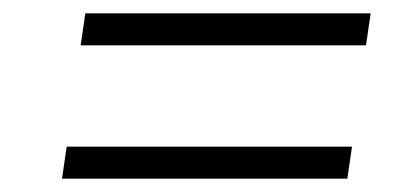

<svg xmlns="http://www.w3.org/2000/svg" viewBox="-20 -494 626 288"><path d="M108 -474H536L529 -426H101ZM80 -274H508L501 -226H73Z"/></svg>

Font: Pathway Extreme 8pt Thin 12pt
Style: Italic
Weight: 100
Italic angle: -8°
Version: Version 1.001;gftools[0.9.26]